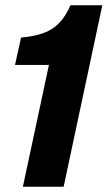

<svg xmlns="http://www.w3.org/2000/svg" viewBox="-20 -710 416 730"><path d="M67 0 166 -463H37L60 -567Q112 -572 147 -585Q182 -598 206 -623.5Q230 -649 248 -690H369L222 0Z"/></svg>

Font: Radio Canada Big
Style: Bold Italic
Weight: 700
Italic angle: -12°
Designer: Étienne Aubert Bonn
Foundry: Coppers and Brasses
Version: Version 1.001